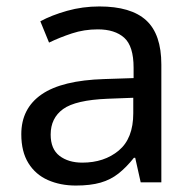

<svg xmlns="http://www.w3.org/2000/svg" viewBox="-20 -565 601 595"><path d="M288 -545Q386 -545 433 -502Q480 -459 480 -365V0H416L399 -76H395Q372 -47 347.5 -27.5Q323 -8 291.5 1Q260 10 215 10Q167 10 128.5 -7Q90 -24 68 -59.5Q46 -95 46 -149Q46 -229 109 -272.5Q172 -316 303 -320L394 -323V-355Q394 -422 365 -448Q336 -474 283 -474Q241 -474 203 -461.5Q165 -449 132 -433L105 -499Q140 -518 188 -531.5Q236 -545 288 -545ZM314 -259Q214 -255 175.5 -227Q137 -199 137 -148Q137 -103 164.5 -82Q192 -61 235 -61Q303 -61 348 -98.5Q393 -136 393 -214V-262Z"/></svg>

Font: hex115
Style: Regular
Weight: 400
Designer: Monotype Design Team
Foundry: Monotype Imaging Inc.
Version: Version 2.013